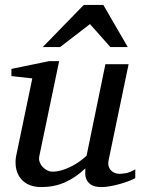

<svg xmlns="http://www.w3.org/2000/svg" viewBox="-20 -740 567 772"><path d="M523.9 -23.9Q514.6 -18.6 498.3 -12.2Q481.9 -5.9 462.9 -0.5Q443.8 4.9 424.1 8.5Q404.3 12.2 388.2 12.2Q359.9 12.2 346.2 2.7Q332.5 -6.8 327.4 -19.3Q322.3 -31.7 322.8 -44.4Q323.2 -57.1 323.2 -63Q283.7 -25.4 240.5 -6.6Q197.3 12.2 147 12.2Q112.3 12.2 90.3 0Q68.4 -12.2 57.1 -30.8Q45.9 -49.3 43.5 -71.3Q41 -93.3 44.9 -112.8L109.9 -424.8L25.9 -434.1V-462.9L176.8 -494.1H217.8L138.2 -112.8Q135.3 -100.1 139.4 -88.6Q143.6 -77.1 151.6 -68.6Q159.7 -60.1 169.9 -54.9Q180.2 -49.8 189.9 -49.8Q208 -49.8 226.3 -54.9Q244.6 -60.1 262.7 -68.8Q280.8 -77.6 297.4 -89.1Q314 -100.6 328.1 -113.8L403.8 -481.9H497.1L417 -97.2Q413.6 -81.5 417 -71Q420.4 -60.5 427.5 -53.7Q434.6 -46.9 443.6 -43.9Q452.6 -41 460.9 -41Q470.7 -41 486.8 -43.9Q502.9 -46.9 523.9 -59.1ZM423.8 -550.8 341.8 -643.1 221.7 -550.8H151.9L316.9 -720.2H395.5L493.7 -550.8Z"/></svg>

Font: Charis SIL APac
Style: Italic
Weight: 400
Italic angle: -11°
Foundry: SIL International
Version: Version 5.000